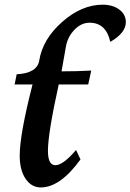

<svg xmlns="http://www.w3.org/2000/svg" viewBox="-20 -798 562 827"><path d="M155.8 9.3Q115.2 9.3 90.1 -28.1Q64.9 -65.4 64.9 -127.9Q64.9 -218.8 120.1 -434.1H43L51.8 -478Q139.6 -482.9 148.9 -536.6Q163.6 -629.4 247.8 -703.6Q332 -777.8 422.4 -777.8Q465.8 -777.8 493.9 -756.8Q522 -735.8 522 -702.6Q522 -656.2 455.1 -617.7Q437 -699.7 366.2 -700.2Q329.6 -700.2 300.3 -669.4Q271 -638.7 263.7 -596.2L245.1 -490.7Q314 -490.7 373 -494.1L359.9 -434.1H232.9Q186.5 -223.6 186.5 -148.9Q186.5 -86.4 218.3 -86.4Q251.5 -86.4 307.6 -151.9L326.7 -111.3Q239.3 9.3 155.8 9.3Z"/></svg>

Font: Kelvinch
Style: Bold Italic
Weight: 700
Italic angle: -10°
Designer: Paul James Miller
Foundry: High-Logic / Made with FontCreator
Version: Version 3.30 September 23, 2016